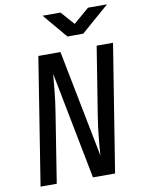

<svg xmlns="http://www.w3.org/2000/svg" viewBox="-101 -1018 802 1086"><g transform="rotate(-10 300.0 -475.0)"><path d="M339 -810H430L591 -950H482L392 -873L324 -950H221ZM42 0H135L198 -397C210 -469 219 -565 223 -616L343 0H470L587 -730H493L430 -337C418 -264 409 -167 406 -114L285 -730H158Z"/></g></svg>

Font: JetBrains Mono Medium
Style: Italic
Weight: 436
Italic angle: -9°
Monospace: yes
Designer: Philipp Nurullin, Konstantin Bulenkov
Foundry: JetBrains
Version: Version 2.305